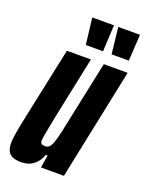

<svg xmlns="http://www.w3.org/2000/svg" viewBox="-133 -750 633 826"><g transform="rotate(20 184.0 -337.0)"><path d="M69 8Q45 8 29.5 1.5Q14 -5 7 -19.5Q0 -34 0 -58Q0 -69 3.5 -92.5Q7 -116 13 -146L90 -510H200L140 -223Q130 -173 125.5 -148Q121 -123 120 -111Q120 -103 122.5 -99Q125 -95 130 -93.5Q135 -92 142 -92Q152 -92 159.5 -98Q167 -104 173.5 -121Q180 -138 187.5 -171Q195 -204 206 -259L259 -510H368L262 0H157L166 -58H158Q148 -31 132.5 -16.5Q117 -2 100.5 3Q84 8 69 8ZM158 -561 144 -678V-682H243L237 -565V-561ZM276 -561 263 -678V-682H362L355 -565V-561Z"/></g></svg>

Font: Saira UltraCondensed ExtraBold
Style: Italic
Weight: 800
Width: 1
Italic angle: -12°
Designer: Hector Gatti with collaboration of the Omnibus-Type team
Foundry: Omnibus-Type
Version: Version 1.101